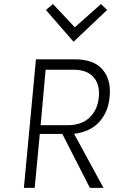

<svg xmlns="http://www.w3.org/2000/svg" viewBox="-20 -904 577 924"><path d="M95 0 153 -618.5H339.5Q433.5 -618.5 474.8 -568Q516 -517.5 507.5 -438Q501.5 -366 458.2 -317.8Q415 -269.5 336.5 -260L478 0H412.5L280 -259.5H171.5L147 0ZM175.5 -301.5H306Q373 -301.5 411.5 -338.8Q450 -376 455.5 -436Q461.5 -497.5 429.8 -533Q398 -568.5 334 -568.5H199.5ZM466 -884.5 495.5 -856 334 -703 201 -856 235 -884.5 340 -772.5Z"/></svg>

Font: Karla Light
Style: Italic
Weight: 300
Italic angle: -8°
Designer: Jonathan Pinhorn
Version: Version 2.004;gftools[0.9.33]